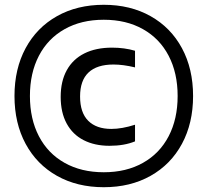

<svg xmlns="http://www.w3.org/2000/svg" viewBox="-20 -771 867 802"><path d="M40.5 -370Q40.5 -483.5 87 -569.8Q133.5 -656 218 -703.5Q302.5 -751 413.5 -751Q524.5 -751 609 -703.5Q693.5 -656 740 -569.8Q786.5 -483.5 786.5 -370Q786.5 -256.5 740 -170.2Q693.5 -84 609 -36.5Q524.5 11 413.5 11Q302.5 11 218 -36.5Q133.5 -84 87 -170.2Q40.5 -256.5 40.5 -370ZM722 -370Q722 -466 684.5 -538Q647 -610 577.2 -649.2Q507.5 -688.5 413.5 -688.5Q319.5 -688.5 249.8 -649.2Q180 -610 142.5 -538Q105 -466 105 -370Q105 -274 142.5 -202Q180 -130 249.8 -90.8Q319.5 -51.5 413.5 -51.5Q507.5 -51.5 577.2 -90.8Q647 -130 684.5 -202Q722 -274 722 -370ZM233.5 -366.5Q233.5 -431.5 258.8 -477.5Q284 -523.5 332.2 -547.8Q380.5 -572 448 -572Q500 -572 544 -559V-489.5Q494.5 -501.5 454 -501.5Q385 -501.5 349.8 -468.2Q314.5 -435 314.5 -368Q314.5 -300.5 348.5 -266.5Q382.5 -232.5 445 -232.5Q489.5 -232.5 544 -250V-180.5Q499 -162 437.5 -162Q375.5 -162 329.5 -185.5Q283.5 -209 258.5 -255Q233.5 -301 233.5 -366.5Z"/></svg>

Font: Encode Sans Condensed Medium
Style: Regular
Weight: 500
Width: 3
Designer: Multiple Designers
Foundry: Impallari Type
Version: Version 2.000